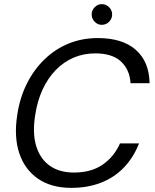

<svg xmlns="http://www.w3.org/2000/svg" viewBox="-20 -896 751 928"><path d="M325 12Q228 12 164 -32Q100 -76 73.5 -154.5Q47 -233 63 -338Q75 -421 108.5 -489Q142 -557 193.5 -607.5Q245 -658 310.5 -685Q376 -712 453 -712Q572 -712 636.5 -655Q701 -598 703 -494H611Q607 -559 565 -598.5Q523 -638 440 -638Q384 -638 336 -617.5Q288 -597 249.5 -557.5Q211 -518 185.5 -462.5Q160 -407 150 -339Q136 -252 155 -190Q174 -128 220.5 -95Q267 -62 338 -62Q421 -62 476.5 -100.5Q532 -139 560 -203H652Q626 -136 580 -87.5Q534 -39 469.5 -13.5Q405 12 325 12ZM472 -776Q452 -776 437.5 -791Q423 -806 423 -826Q423 -846 437.5 -861Q452 -876 472 -876Q493 -876 507.5 -861Q522 -846 522 -826Q522 -806 507.5 -791Q493 -776 472 -776Z"/></svg>

Font: DM Sans 10pt
Style: Italic
Weight: 400
Italic angle: -10°
Version: Version 4.004;gftools[0.9.30]